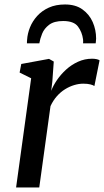

<svg xmlns="http://www.w3.org/2000/svg" viewBox="-20 -826 459 846"><path d="M205.6 -425.7Q214.1 -448.4 230.9 -473.1Q247.7 -497.8 271.2 -519.3Q294.7 -540.7 323.9 -554Q353 -567.3 386.1 -567.3Q395.4 -567.3 404.8 -565.5Q414.2 -563.7 418.7 -560.1L395.9 -446.9Q390.5 -450.9 378.2 -454.1Q365.9 -457.3 346.8 -457.3Q327.4 -457.3 306.9 -451.1Q286.4 -445 266.7 -432.8Q247.1 -420.7 230.6 -402.1Q214.1 -383.4 202.5 -358.5L153 0H50.9L117.3 -481.1L66.4 -506.3L73.7 -544.1L196 -566.6L216.9 -554.8L210.5 -465.7ZM266.5 -806.3Q312.9 -806.3 343.1 -784.7Q373.4 -763.1 388.5 -728.8Q403.5 -694.5 403.5 -656.3Q403.4 -652.1 402.7 -645.6Q402.1 -639.1 401.6 -635.1H346Q346.3 -639.6 346.4 -643.8Q346.6 -648.1 345.9 -652.7Q341.7 -684.7 323.6 -709Q305.5 -733.4 258.2 -733.4Q218.4 -733.4 196.6 -716.9Q174.8 -700.4 165.6 -677.5Q156.4 -654.6 153.3 -635.1H98.7Q98.7 -639.3 98.8 -643.3Q98.9 -647.3 99.4 -650.8Q101.1 -678.1 112.2 -705.6Q123.3 -733 144.1 -755.9Q164.9 -778.8 195.3 -792.5Q225.7 -806.3 266.5 -806.3Z"/></svg>

Font: Merriweather 7pt Light
Style: Italic
Weight: 300
Italic angle: -7.8°
Designer: Eben Sorkin
Foundry: Eben Sorkin
Version: Version 2.200;gftools[0.9.31]